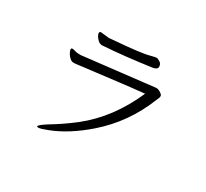

<svg xmlns="http://www.w3.org/2000/svg" viewBox="-148 -936 1297 1206"><g transform="rotate(30 500.0 -333.0)"><path d="M249 -485 764 -544Q779 -544 796 -533Q813 -522 813 -512.5Q813 -503 809.5 -496Q806 -489 802 -479Q721 -274 558 -132Q432 -22 308 25Q261 43 248.5 43Q236 43 236 39Q236 28 292 -7Q374 -56 451 -116Q622 -251 721 -477Q638 -469 540 -457Q442 -445 387.5 -438.5Q333 -432 296 -427.5Q259 -423 253 -422Q247 -421 242 -421H233Q219 -421 205.5 -433.5Q192 -446 184 -461.5Q176 -477 176 -485Q176 -493 183 -494H185Q193 -494 206.5 -489.5Q220 -485 242 -485ZM290 -673 345 -667H352Q360 -668 386 -670Q579 -685 632 -701Q663 -709 671.5 -709Q680 -709 696.5 -698.5Q713 -688 713 -667.5Q713 -647 678 -642Q486 -615 347 -606L335 -605Q309 -605 287 -638Q278 -652 278 -662.5Q278 -673 290 -673Z"/></g></svg>

Font: LXGW WenKai Lite
Style: Regular
Weight: 400
Designer: LXGW / Fontworks Inc.
Foundry: LXGW / Fontworks Inc.
Version: Version 1.511; March 25, 2025